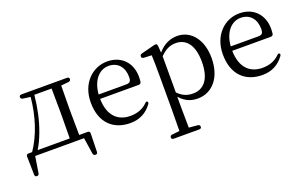

<svg xmlns="http://www.w3.org/2000/svg" viewBox="-91 -935 2530 1602"><g transform="rotate(-20 1174.0 -134.0)"><path d="M90 4H524L546 149C548 162 556 167 568 167C580 167 586 159 586 147L590 -15C590 -28 583 -35 570 -35H495C494 -90 493 -173 493 -228V-287C493 -339 494 -418 495 -474L563 -481C575 -482 582 -490 582 -501C582 -512 575 -518 562 -518H158C145 -518 138 -512 138 -501C138 -490 145 -483 157 -481L223 -472C207 -304 156 -150 77 -35H45C32 -35 25 -28 25 -15L28 147C28 160 35 167 46 167C58 167 65 162 67 149ZM126 -35C150 -73 171 -119 189 -167C225 -262 247 -368 258 -478H411C412 -422 413 -340 413 -287V-228C413 -173 412 -90 411 -35Z M932 18C1016 18 1079 -17 1124 -79C1131 -89 1131 -96 1125 -102C1119 -107 1112 -104 1103 -95C1065 -58 1016 -38 953 -38C843 -38 765 -106 762 -258H1104C1115 -258 1124 -263 1127 -275C1129 -288 1130 -304 1130 -322C1130 -442 1052 -532 923 -532C792 -532 678 -426 678 -256C678 -72 785 18 932 18ZM763 -297C772 -419 838 -493 921 -493C1005 -493 1052 -432 1052 -349C1052 -312 1043 -297 1007 -297Z M1206 247C1206 258 1213 264 1226 264H1452C1465 264 1472 258 1472 247C1472 236 1465 228 1453 227L1375 220C1374 159 1373 84 1373 28V-55C1423 2 1477 18 1531 18C1659 18 1753 -88 1753 -262C1753 -428 1664 -532 1544 -532C1484 -532 1423 -508 1372 -447L1368 -505C1367 -516 1365 -521 1361 -525C1357 -528 1349 -529 1339 -526L1219 -495C1208 -492 1202 -485 1202 -474C1202 -463 1210 -457 1222 -456L1291 -453C1293 -404 1294 -351 1294 -284V28C1294 85 1293 159 1292 220L1225 227C1213 228 1206 236 1206 247ZM1374 -93V-414C1424 -465 1467 -480 1513 -480C1605 -480 1666 -408 1666 -260C1666 -97 1596 -35 1508 -35C1458 -35 1417 -49 1374 -93Z M2105 18C2189 18 2252 -17 2297 -79C2304 -89 2304 -96 2298 -102C2292 -107 2285 -104 2276 -95C2238 -58 2189 -38 2126 -38C2016 -38 1938 -106 1935 -258H2277C2288 -258 2297 -263 2300 -275C2302 -288 2303 -304 2303 -322C2303 -442 2225 -532 2096 -532C1965 -532 1851 -426 1851 -256C1851 -72 1958 18 2105 18ZM1936 -297C1945 -419 2011 -493 2094 -493C2178 -493 2225 -432 2225 -349C2225 -312 2216 -297 2180 -297Z"/></g></svg>

Font: 寒蝉锦书宋
Style: Regular
Weight: 400
Designer: 寒蝉锦书宋{Warren} 思源宋体{Ryoko NISHIZUKA 西塚涼子 (kana & ideographs); Frank Grießhammer (Latin, Greek & Cyrillic); Wenlong ZHANG 
Foundry: Adobe & ChillType
Version: Version 2.000;Glyphs 3.1.1 (3135)